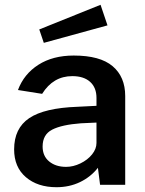

<svg xmlns="http://www.w3.org/2000/svg" viewBox="-20 -772 604 802"><path d="M88 -32C120.7 -4 163.3 10 216 10C252 10 284.8 2.8 314.5 -11.5C344.2 -25.8 369 -45.7 389 -71L398 0H503V-371C503 -424.3 485.5 -465.8 450.5 -495.5C415.5 -525.2 361.3 -540 288 -540C230 -540 180.8 -527.2 140.5 -501.5C100.2 -475.8 71.7 -440.7 55 -396L156 -380C186.7 -429.3 228.7 -454 282 -454C314 -454 338.8 -446 356.5 -430C374.2 -414 383 -391.7 383 -363V-330L304 -326C211.3 -322.7 144 -306.8 102 -278.5C60 -250.2 39 -206.7 39 -148C39 -98.7 55.3 -60 88 -32ZM316 -89.5C296 -79.8 276 -75 256 -75C227.3 -75 203.8 -82.5 185.5 -97.5C167.2 -112.5 158 -133.3 158 -160C158 -193.3 171.3 -216.8 198 -230.5C224.7 -244.2 264.7 -253 318 -257L383 -260V-175C383 -158.3 376.8 -142.3 364.5 -127C352.2 -111.7 336 -99.2 316 -89.5ZM429 -666 400 -752 144 -649 163 -593Z"/></svg>

Font: Morrison SemiBold
Style: Regular
Weight: 600
Designer: Pablo Impallari, Rodrigo Fuenzalida (Modified by Dan O. Williams)
Version: Version 0.030; ttfautohint (v1.8.1)